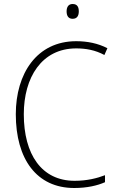

<svg xmlns="http://www.w3.org/2000/svg" viewBox="-20 -930 586 960"><path d="M343 -910C321 -910 313 -893 313 -873C313 -851 322 -836 343 -836C365 -836 374 -851 374 -873C374 -894 367 -910 343 -910ZM361 -688C408 -688 456 -680 502 -655L517 -689C470 -713 418 -724 361 -724C164 -724 59 -562 59 -359C59 -135 163 10 351 10C415 10 467 -2 505 -19V-54C466 -39 416 -26 353 -26C188 -26 99 -158 99 -359C99 -542 188 -688 361 -688Z"/></svg>

Font: Noto Sans Lao UI SemCond ExtLt
Style: Regular
Weight: 200
Width: 4
Designer: Monotype Design Team
Foundry: Monotype Imaging Inc.
Version: Version 2.000